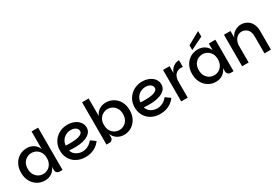

<svg xmlns="http://www.w3.org/2000/svg" viewBox="61 -1850 4197 2910"><g transform="rotate(-30 2160.0 -394.5)"><path d="M295 7Q223 7 164.5 -28.5Q106 -64 71.5 -127.5Q37 -191 37 -276Q37 -361 71.5 -424.5Q106 -488 164.5 -523Q223 -558 295 -558Q363 -558 414 -524.5Q465 -491 488 -432V-740H603V0H552Q524 0 506 -18Q488 -36 488 -64V-120Q465 -61 414 -27Q363 7 295 7ZM321 -92Q364 -92 402 -113Q440 -134 464 -175.5Q488 -217 488 -276Q488 -336 464 -376.5Q440 -417 402 -438Q364 -459 321 -459Q279 -459 240.5 -438Q202 -417 178 -376.5Q154 -336 154 -276Q154 -217 178 -175.5Q202 -134 240.5 -113Q279 -92 321 -92Z M1009 7Q942 7 887.5 -14Q833 -35 794.5 -73Q756 -111 735.5 -161.5Q715 -212 715 -272Q715 -337 738.5 -389.5Q762 -442 802.5 -480Q843 -518 896 -538Q949 -558 1007 -558Q1059 -558 1102 -544Q1145 -530 1176.5 -505Q1208 -480 1225 -447Q1242 -414 1242 -376Q1242 -323 1211 -288Q1180 -253 1130 -233Q1080 -213 1020 -206Q960 -199 901 -202Q891 -203 876 -203.5Q861 -204 849.5 -204.5Q838 -205 837 -205Q844 -172 868.5 -145.5Q893 -119 930 -104Q967 -89 1009 -89Q1043 -89 1076.5 -101Q1110 -113 1138 -134Q1166 -155 1185 -182L1270 -121Q1237 -77 1195.5 -48.5Q1154 -20 1107 -6.5Q1060 7 1009 7ZM911 -293Q948 -293 986 -296.5Q1024 -300 1056.5 -309.5Q1089 -319 1109 -336Q1129 -353 1129 -380Q1129 -403 1114.5 -421.5Q1100 -440 1074 -451Q1048 -462 1013 -462Q961 -462 920 -439Q879 -416 855.5 -378Q832 -340 830 -296Q844 -295 865 -294Q886 -293 911 -293Z M1680 7Q1613 7 1561.5 -27Q1510 -61 1487 -120V-64Q1487 -36 1469.5 -18Q1452 0 1423 0H1372V-740H1487V-432Q1510 -491 1561.5 -524.5Q1613 -558 1680 -558Q1752 -558 1810.5 -523Q1869 -488 1903.5 -424.5Q1938 -361 1938 -276Q1938 -191 1903.5 -127.5Q1869 -64 1810.5 -28.5Q1752 7 1680 7ZM1654 -92Q1697 -92 1735 -113Q1773 -134 1797 -175.5Q1821 -217 1821 -276Q1821 -336 1797 -376.5Q1773 -417 1735 -438Q1697 -459 1654 -459Q1612 -459 1573.5 -438Q1535 -417 1511 -376.5Q1487 -336 1487 -276Q1487 -217 1511 -175.5Q1535 -134 1573.5 -113Q1612 -92 1654 -92Z M2317 7Q2250 7 2195.5 -14Q2141 -35 2102.5 -73Q2064 -111 2043.5 -161.5Q2023 -212 2023 -272Q2023 -337 2046.5 -389.5Q2070 -442 2110.5 -480Q2151 -518 2204 -538Q2257 -558 2315 -558Q2367 -558 2410 -544Q2453 -530 2484.5 -505Q2516 -480 2533 -447Q2550 -414 2550 -376Q2550 -323 2519 -288Q2488 -253 2438 -233Q2388 -213 2328 -206Q2268 -199 2209 -202Q2199 -203 2184 -203.5Q2169 -204 2157.5 -204.5Q2146 -205 2145 -205Q2152 -172 2176.5 -145.5Q2201 -119 2238 -104Q2275 -89 2317 -89Q2351 -89 2384.5 -101Q2418 -113 2446 -134Q2474 -155 2493 -182L2578 -121Q2545 -77 2503.5 -48.5Q2462 -20 2415 -6.5Q2368 7 2317 7ZM2219 -293Q2256 -293 2294 -296.5Q2332 -300 2364.5 -309.5Q2397 -319 2417 -336Q2437 -353 2437 -380Q2437 -403 2422.5 -421.5Q2408 -440 2382 -451Q2356 -462 2321 -462Q2269 -462 2228 -439Q2187 -416 2163.5 -378Q2140 -340 2138 -296Q2152 -295 2173 -294Q2194 -293 2219 -293Z M2680 0V-551H2794V0ZM2761 -278 2794 -430Q2814 -489 2859.5 -523.5Q2905 -558 2963 -558V-440Q2955 -442 2947.5 -442.5Q2940 -443 2932 -443Q2891 -443 2860 -424.5Q2829 -406 2811.5 -369.5Q2794 -333 2794 -278Z M3288 7Q3216 7 3157.5 -28.5Q3099 -64 3064.5 -127.5Q3030 -191 3030 -276Q3030 -361 3064.5 -424.5Q3099 -488 3157.5 -523Q3216 -558 3288 -558Q3356 -558 3407 -524.5Q3458 -491 3481 -432V-551H3596V0H3545Q3517 0 3499 -18Q3481 -36 3481 -64V-120Q3458 -61 3407 -27Q3356 7 3288 7ZM3314 -92Q3357 -92 3395 -113Q3433 -134 3457 -175.5Q3481 -217 3481 -276Q3481 -336 3457 -376.5Q3433 -417 3395 -438Q3357 -459 3314 -459Q3272 -459 3233.5 -438Q3195 -417 3171 -376.5Q3147 -336 3147 -276Q3147 -217 3171 -175.5Q3195 -134 3233.5 -113Q3272 -92 3314 -92ZM3435 -796V-699L3214 -590V-674Z M3746 0V-551H3860V-436Q3873 -471 3901 -498.5Q3929 -526 3965.5 -542Q4002 -558 4039 -558Q4102 -558 4149.5 -530.5Q4197 -503 4223.5 -451Q4250 -399 4250 -325V0H4137V-298Q4137 -373 4099 -416Q4061 -459 3999 -459Q3959 -459 3927.5 -437Q3896 -415 3878 -376.5Q3860 -338 3860 -288V0Z"/></g></svg>

Font: Parkinsans Medium
Style: Regular
Weight: 500
Designer: Red Stone, Indian Type Foundry
Foundry: Indian Type Foundry
Version: Version 1.000